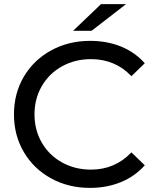

<svg xmlns="http://www.w3.org/2000/svg" viewBox="-20 -907 763 935"><path d="M228.5 -38.5C284.8 -7.5 348 8 418 8C472.7 8 522.8 -1.3 568.5 -20C614.2 -38.7 653 -66 685 -102L620 -165C566.7 -109 501 -81 423 -81C371 -81 324 -92.7 282 -116C240 -139.3 207.2 -171.5 183.5 -212.5C159.8 -253.5 148 -299.3 148 -350C148 -400.7 159.8 -446.5 183.5 -487.5C207.2 -528.5 240 -560.7 282 -584C324 -607.3 371 -619 423 -619C501.7 -619 567.3 -591.3 620 -536L685 -599C653 -635 614.3 -662.2 569 -680.5C523.7 -698.8 473.7 -708 419 -708C349 -708 285.7 -692.5 229 -661.5C172.3 -630.5 128 -587.8 96 -533.5C64 -479.2 48 -418 48 -350C48 -282 64 -220.8 96 -166.5C128 -112.2 172.2 -69.5 228.5 -38.5ZM472 -887 336 -757H426L594 -887Z"/></svg>

Font: ICO Headline
Style: Regular
Weight: 500
Designer: Julieta Ulanovsky
Foundry: Julieta Ulanovsky
Version: Version 7.200